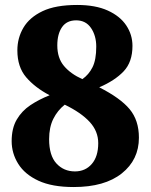

<svg xmlns="http://www.w3.org/2000/svg" viewBox="-20 -744 607 774"><path d="M277 10Q190 10 135 -15.5Q80 -41 53.5 -83.5Q27 -126 27 -175Q27 -227 47.5 -262Q68 -297 102.5 -320Q137 -343 180 -360Q121 -391 85.5 -432.5Q50 -474 50 -541Q50 -591 74.5 -632.5Q99 -674 151.5 -699Q204 -724 291 -724Q365 -724 414.5 -701.5Q464 -679 489 -641.5Q514 -604 514 -559Q514 -494 478.5 -456.5Q443 -419 380 -392Q465 -349 502.5 -304Q540 -259 540 -189Q540 -100 471 -45Q402 10 277 10ZM312 -425Q338 -443 353 -473Q368 -503 368 -556Q368 -600 347 -631Q326 -662 287 -662Q249 -662 230 -634.5Q211 -607 211 -561Q211 -510 238 -478Q265 -446 312 -425ZM282 -53Q324 -53 350 -83Q376 -113 376 -167Q376 -215 341.5 -252.5Q307 -290 241 -322Q212 -299 195 -265Q178 -231 178 -183Q178 -117 207.5 -85Q237 -53 282 -53Z"/></svg>

Font: Noto Serif Lao ExtraBold
Style: Regular
Weight: 800
Designer: Monotype Design Team
Foundry: Monotype Imaging Inc.
Version: Version 2.003; ttfautohint (v1.8.4.7-5d5b)